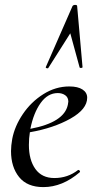

<svg xmlns="http://www.w3.org/2000/svg" viewBox="-20 -752 387 784"><path d="M306 -49Q235 12 157 12Q91 12 58 -29Q25 -70 25 -135Q25 -157 30 -185Q40 -237 73.5 -286.5Q107 -336 157 -367.5Q207 -399 263 -399Q298 -399 317 -386.5Q336 -374 336 -353Q336 -306 267.5 -267.5Q199 -229 102 -212Q98 -188 98 -160Q98 -99 124.5 -62Q151 -25 202 -25Q257 -25 299 -58H300Q303 -58 305.5 -55Q308 -52 306 -49ZM257 -324Q259 -334 259 -337Q259 -354 246.5 -363Q234 -372 216 -372Q175 -372 146 -331.5Q117 -291 104 -226Q242 -252 257 -324ZM305 -477 267 -616 177 -474Q176 -473 174 -473Q171 -473 168.5 -474.5Q166 -476 167 -478L276 -727Q279 -732 287 -732Q295 -732 295 -727L317 -478Q317 -475 311.5 -474.5Q306 -474 305 -477Z"/></svg>

Font: CormorantInfant-MediumItalic
Style: Italic
Weight: 500
Italic angle: -10°
Designer: Christian Thalmann (Catharsis Fonts)
Foundry: Catharsis Fonts
Version: Version 3.303